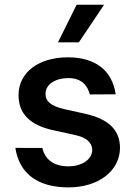

<svg xmlns="http://www.w3.org/2000/svg" viewBox="-20 -801 582 832"><path d="M369.3 -391.7 481.2 -392.4C466.6 -495.4 393.8 -552.6 273.8 -552.6C148.4 -552.6 60 -487.6 60.4 -388.8C60 -310.4 108 -258.5 211.6 -236.5L304 -216.3C355.5 -204.9 379.3 -183.2 379.6 -150.6C379.3 -111.2 336.6 -80.3 276.3 -80.3C215.9 -80.3 176.1 -106.9 163.4 -159.8L46.5 -160.2C64.6 -43.3 149.5 11 277 11C405.9 11 499.6 -59.7 500 -160.5C499.6 -237.9 450.3 -285.5 348.7 -308.2L258.5 -328.1C201 -341.6 177.2 -361.2 177.2 -395.2C177.2 -435 220.2 -462.7 275.2 -462.7C334.9 -462.7 359.4 -429.3 369.3 -391.7ZM231.2 -617.5H321.7L431.1 -780.5H312.1Z"/></svg>

Font: Magic Ui Pro Semi Bold
Style: Regular
Weight: 600
Designer: Stefan Endress, Andreas Faust
Version: Version 1.000;FEAKit 1.0